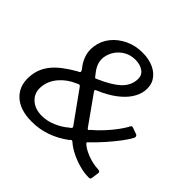

<svg xmlns="http://www.w3.org/2000/svg" viewBox="-182 -945 1143 1143"><g transform="rotate(45 389.0 -374.0)"><path d="M403 -753Q458 -753 498.5 -734Q539 -715 559.5 -680.5Q580 -646 573 -598Q568 -564 545 -529Q522 -494 479.5 -461.5Q437 -429 372 -401Q354 -397 362 -385L492 -202Q497 -197 500.5 -199Q504 -201 511 -210Q531 -226 554.5 -250Q578 -274 600 -300.5Q622 -327 638.5 -351.5Q655 -376 664 -394Q667 -398 671 -398Q675 -398 681 -396L719 -382Q724 -381 727 -375Q730 -369 728 -362Q714 -334 686.5 -297.5Q659 -261 625 -222.5Q591 -184 555 -149Q549 -145 547 -142Q545 -139 549 -133Q566 -117 592 -104Q618 -91 648 -83Q678 -75 707 -74Q717 -74 721 -69.5Q725 -65 724 -59L718 -16Q717 -6 713.5 -3Q710 0 701 0Q662 0 620 -12Q578 -24 542 -42.5Q506 -61 482 -83Q476 -87 471.5 -85Q467 -83 462 -76Q408 -36 349.5 -15.5Q291 5 227 5Q123 5 70 -49Q17 -103 30 -194Q38 -252 79 -301Q120 -350 208 -400Q221 -405 223.5 -410Q226 -415 219 -426Q191 -459 178.5 -496Q166 -533 172 -573Q179 -625 211.5 -665.5Q244 -706 294 -729.5Q344 -753 403 -753ZM404 -693Q364 -693 333 -675.5Q302 -658 283 -630Q264 -602 259 -569Q256 -546 262 -524Q268 -502 285 -478L308 -448Q311 -445 316 -446.5Q321 -448 326 -451Q408 -487 448 -523.5Q488 -560 494 -606Q501 -650 473.5 -671.5Q446 -693 404 -693ZM282 -345Q276 -353 270 -351.5Q264 -350 255 -345Q200 -322 163.5 -280Q127 -238 121 -189Q113 -133 148.5 -97.5Q184 -62 245 -62Q289 -62 333.5 -81Q378 -100 411 -129Q419 -133 422.5 -138.5Q426 -144 422 -150L282 -345Z"/></g></svg>

Font: Libre Franklin
Style: Italic
Weight: 400
Italic angle: -8°
Designer: Pablo Impallari, Rodrigo Fuenzalida, Nhung Nguyen
Foundry: Impallari Type
Version: Version 3.000